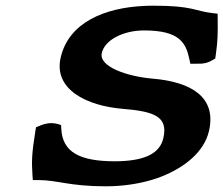

<svg xmlns="http://www.w3.org/2000/svg" viewBox="-20 -645 785 675"><path d="M745.1 -596.9 728.2 -598.8C663.7 -606 659.4 -625 519.6 -625C507.6 -625 495.5 -624.7 483.5 -624C348.5 -617.2 221.9 -566.6 193.3 -442.6C167.5 -331 284.3 -272.7 412.1 -262.3C522.7 -253.2 571.7 -235.1 554.3 -159.5C542.6 -109 496.4 -81.8 402 -78.3C396.1 -78.1 390.2 -78 384.1 -78C259.7 -78 199.8 -110.3 195.5 -191.8L194.7 -205.5L181.9 -209.2C171.6 -212.1 161.1 -212.7 150.8 -211.6C141.5 -210.6 132.5 -208.2 124.1 -204.8L106.6 -197.6L103.8 -180.3C91.9 -106.9 90.9 -77.7 94.1 -29.9L95.3 -12H113.9C183.4 -12 222.4 10 352.2 10C366.7 10 381.3 9.5 395.9 8.4C449.1 4.5 502.4 -6.4 548.7 -24.6C631 -57.6 697.9 -111.8 714.7 -184.4C742.4 -304.5 650.9 -357 517.7 -368.4C427.2 -376 326.8 -410.5 337.9 -458.7C348.6 -505 413.5 -538 486.8 -538C611.1 -538 633.7 -494.4 645.7 -437.1L649.1 -421H666.3C672 -421 678.7 -420.8 686.5 -421.2C696.3 -421.8 708.7 -423.5 722 -430.9L736.7 -439.1L738.9 -454.2C745.7 -501.6 745.8 -530 745.3 -579.8Z"/></svg>

Font: Linux Libertine Mono O 
Style: Mono Bold Oblique
Weight: 400
Italic angle: -13°
Designer: Philipp H. Poll
Foundry: Philipp H. Poll
Version: Version 5.1.7